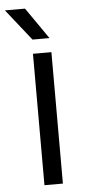

<svg xmlns="http://www.w3.org/2000/svg" viewBox="-74 -834 396 866"><g transform="rotate(-5 124.0 -400.5)"><path d="M91.5 0V-595H175V0ZM95 -659 -17.5 -801H73.5L172 -659Z"/></g></svg>

Font: Encode Sans SC SemiExpanded
Style: Regular
Weight: 400
Width: 6
Designer: Multiple Designers
Foundry: Impallari Type
Version: Version 3.002